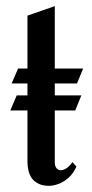

<svg xmlns="http://www.w3.org/2000/svg" viewBox="-20 -602 302 628"><path d="M246.1 -290 226.1 -240.7H159.2V-70.8Q159.2 -59.1 164.6 -52.2Q169.9 -45.4 178.2 -45.2Q186.5 -44.9 196.8 -51.3Q207 -57.6 216.8 -71.8L230 -57.1Q218.8 -33.2 204.1 -20.5Q189.5 -7.8 175.3 -2Q159.2 4.9 142.1 5.9Q120.1 5.9 106.2 -1Q92.3 -7.8 84.2 -19Q76.2 -30.3 73 -44.4Q69.8 -58.6 69.8 -73.2V-240.7H13.7L34.7 -290H69.8V-329.1H18.1L39.1 -377.9H69.8V-550.8L159.2 -582V-377.9H252L231.9 -329.1H159.2V-290Z"/></svg>

Font: Redressed
Style: Regular
Weight: 400
Designer: Astigmatic (AOETI)
Foundry: Astigmatic (AOETI)
Version: Version 1.001